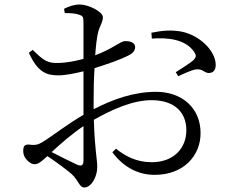

<svg xmlns="http://www.w3.org/2000/svg" viewBox="-20 -791 1040 851"><path d="M653 -620C723 -625 800 -618 840 -562C851 -546 850 -538 839 -526C825 -512 779 -484 759 -471L770 -453C791 -463 830 -481 847 -483C879 -489 888 -463 911 -468C930 -470 937 -487 936 -507C933 -570 861 -636 784 -651C740 -659 701 -656 651 -646ZM168 -161C151 -151 138 -146 111 -150C89 -152 83 -144 83 -121C83 -106 88 -93 101 -80C111 -70 122 -63 133 -63C147 -63 160 -71 190 -99C227 -75 275 -39 297 -20C329 9 331 40 354 40C384 40 411 -6 411 -51C411 -87 400 -124 396 -260C475 -305 568 -347 651 -347C758 -347 806 -289 806 -214C806 -135 751 -72 652 -72C584 -72 534 -100 494 -132L478 -116C530 -47 595 -16 666 -16C792 -16 869 -99 869 -201C869 -312 787 -384 672 -384C571 -384 479 -350 395 -307V-350C395 -396 396 -444 399 -489C447 -504 510 -525 547 -544C568 -554 579 -566 579 -583C578 -605 552 -609 534 -609C513 -608 480 -575 402 -546C405 -588 409 -623 414 -644C421 -676 436 -691 436 -715C436 -739 372 -771 334 -771C309 -771 285 -763 264 -752L267 -733C293 -733 313 -732 330 -726C346 -721 350 -717 350 -695V-530C310 -519 272 -513 244 -512C191 -510 176 -520 125 -570L108 -557C149 -466 191 -457 240 -457C269 -457 314 -466 350 -475V-340V-282C283 -244 205 -183 168 -161ZM350 -232V-79C350 -60 343 -52 322 -61C291 -75 246 -98 209 -117C251 -156 302 -200 350 -232Z"/></svg>

Font: Harano Aji Mincho
Style: Regular
Weight: 400
Foundry: Masamichi Hosoda
Version: HaranoAjiMincho-Regular version 20230610;ttx 4.39.4